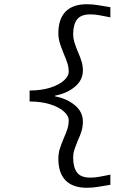

<svg xmlns="http://www.w3.org/2000/svg" viewBox="-20 -732 640 908"><path d="M391 156Q324 156 290 121Q256 86 256 19Q256 -5 262 -25.5Q268 -46 281 -77Q293 -104 299 -123Q305 -142 305 -164Q305 -184 282.5 -204.5Q260 -225 218 -238.5Q176 -252 120 -252V-304Q176 -304 218 -317.5Q260 -331 282.5 -351.5Q305 -372 305 -392Q305 -413 299 -432Q293 -451 281 -479Q268 -511 262 -531.5Q256 -552 256 -575Q256 -642 290 -677Q324 -712 391 -712Q417 -712 441 -708L502 -698V-650L450 -660Q429 -664 408 -664Q362 -664 344 -639.5Q326 -615 326 -570Q326 -551 331.5 -533Q337 -515 348 -488Q360 -461 366 -440.5Q372 -420 372 -399Q372 -353 334 -321.5Q296 -290 241 -280V-276Q296 -266 334 -234.5Q372 -203 372 -157Q372 -134 366 -113.5Q360 -93 348 -67Q337 -40 331.5 -23Q326 -6 326 14Q326 59 344 83.5Q362 108 408 108Q429 108 450 104L502 94V142L441 152Q417 156 391 156Z"/></svg>

Font: Office Code Pro
Style: Regular
Weight: 400
Designer: Nathan Rutzky & Paul D. Hunt
Foundry: Adobe Systems Incorporated
Version: Version 1.004